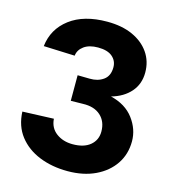

<svg xmlns="http://www.w3.org/2000/svg" viewBox="-110 -815 821 921"><g transform="rotate(15 300.0 -355.0)"><path d="M310 16Q232 16 169 -9.5Q106 -35 68 -84Q30 -133 27 -204L182 -210Q185 -165 218.5 -140Q252 -115 300 -115Q356 -115 387 -141Q418 -167 418 -209Q418 -259 386 -288Q354 -317 298 -315L238 -314V-441L298 -440Q338 -439 366 -459Q394 -479 394 -522Q394 -554 370 -574.5Q346 -595 299 -595Q255 -595 229 -576Q203 -557 200 -528L45 -534Q55 -621 124.5 -673.5Q194 -726 310 -726Q383 -726 436 -702Q489 -678 518.5 -635.5Q548 -593 548 -537Q548 -480 513.5 -440.5Q479 -401 419 -384Q494 -366 533 -314Q572 -262 572 -202Q572 -138 539 -89Q506 -40 447 -12Q388 16 310 16Z"/></g></svg>

Font: Geist Mono Black
Style: Regular
Weight: 900
Monospace: yes
Designer: Basement.studio, Andrés Briganti, Mateo Zaragoza
Foundry: Basement.studio, Vercel, Andrés Briganti, Guido Ferreyra, Mateo Zaragoza
Version: Version 1.500; ttfautohint (v1.8.4.7-5d5b)